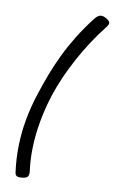

<svg xmlns="http://www.w3.org/2000/svg" viewBox="-110 -1015 682 1148"><g transform="rotate(10 231.5 -441.5)"><path d="M448 -895Q409 -846 373 -791Q337 -736 305 -677.5Q273 -619 246 -558.5Q219 -498 199 -436Q173 -355 158.5 -274Q144 -193 141.5 -117.5Q139 -42 148 25Q152 52 144 62.5Q136 73 113 76Q93 79 80.5 74.5Q68 70 66 51Q55 -30 57 -111Q59 -192 74 -273.5Q89 -355 116 -436Q136 -498 159.5 -559.5Q183 -621 213 -683Q243 -745 281.5 -807.5Q320 -870 369 -933Q387 -956 403 -959Q419 -962 441 -949Q458 -939 462 -928Q466 -917 448 -895Z"/></g></svg>

Font: Playwrite DK Loopet
Style: Regular
Weight: 400
Designer: Veronika Burian, José Scaglione
Foundry: TypeTogether
Version: Version 1.002